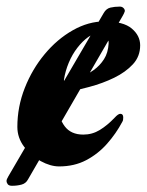

<svg xmlns="http://www.w3.org/2000/svg" viewBox="-47 -499 453 593"><path d="M-10 74.8Q-19.3 74.8 -23.1 70Q-26.8 65.1 -26.8 59.5Q-26.8 55 -21.1 45.4L273.3 -458.8Q280.9 -472.3 293.9 -475.5Q306.9 -478.6 323.2 -478.6Q329.7 -478.6 334.1 -474.5Q338.6 -470.4 338.6 -464.7Q338.6 -463.4 336 -457.8Q333.4 -452.2 332.2 -450.5L39.4 55.3Q32.9 67.6 19.4 71.2Q5.9 74.8 -10 74.8ZM135.5 15Q108.8 15 78.7 -1.4Q48.6 -17.8 27.6 -45.6Q6.6 -73.4 6.6 -107Q6.6 -169.3 29.6 -227.5Q52.5 -285.6 91 -331.8Q129.5 -378.1 177.8 -405.5Q226.1 -432.9 275.8 -432.9Q333.8 -432.9 359.8 -411Q385.9 -389.1 385.9 -359Q385.9 -324.7 363.5 -300.5Q341.2 -276.3 305.7 -258.9Q270.2 -241.6 228.9 -230.6Q187.6 -219.6 150.5 -211.6Q146.2 -210.6 143.9 -208.7Q141.6 -206.8 140.4 -202.4Q138.4 -195.2 136.7 -186.8Q135 -178.5 134.2 -170.2Q133.4 -135.2 152.6 -109.3Q171.9 -83.3 210.2 -83.3Q238 -83.3 261.3 -97.6Q284.7 -111.9 307.2 -135.6Q318.1 -147.5 324.4 -147.5Q333.6 -147.5 333.6 -136.6Q333.6 -134 333.2 -129.9Q332.8 -125.7 330.8 -122.9Q311.6 -86.6 283.7 -55.1Q255.9 -23.6 219.2 -4.3Q182.5 15 135.5 15ZM157.5 -246.9Q178.4 -252.7 200.8 -260.8Q223.2 -268.9 242.3 -282.6Q261.5 -296.3 274.2 -316.2Q286.9 -336 288.5 -364.4Q289.4 -375.7 282.4 -386.5Q275.4 -397.2 260.7 -397.2Q243 -397.2 225.5 -384.6Q207.9 -372 192.1 -351.6Q176.2 -331.2 165.4 -305.4Q154.6 -279.5 150.5 -252.9Q149.7 -245.3 157.5 -246.9Z"/></svg>

Font: EB Garamond
Style: Italic
Weight: 400
Italic angle: -17.2°
Designer: Georg Duffner and Octavio Pardo
Foundry: Georg Duffner
Version: Version 1.001